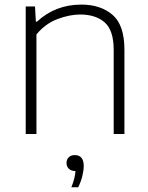

<svg xmlns="http://www.w3.org/2000/svg" viewBox="-20 -568 629 814"><path d="M89 0V-540.5H128.5L132 -476H136.5Q214.5 -548.5 325 -548.5Q406.5 -548.5 457 -505.2Q507.5 -462 507.5 -357V0H462V-356.5Q462 -439.5 423.8 -473Q385.5 -506.5 320 -506.5Q276 -506.5 224.5 -487.5Q173 -468.5 134.5 -422V0ZM282.5 226Q291 205 295 188.2Q299 171.5 300 157H298.5Q282 157 272 147.5Q262 138 262 123Q262 108 271.5 98.8Q281 89.5 296.5 89.5Q335 89.5 335 135.5Q335 154 329 178.5Q323 203 311.5 226Z"/></svg>

Font: Encode Sans SemiExpanded SemiExpanded ExtraLight
Style: Regular
Weight: 200
Width: 6
Designer: Multiple Designers
Foundry: Impallari Type
Version: Version 3.000; ttfautohint (v1.8.3) -l 8 -r 50 -G 200 -x 14 